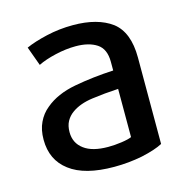

<svg xmlns="http://www.w3.org/2000/svg" viewBox="-88 -634 711 729"><g transform="rotate(-15 267.5 -269.5)"><path d="M467.8 -27.3Q467.8 -112.3 467.8 -367.2Q467.8 -466.8 413.1 -508.8Q357.4 -549.8 260.7 -549.8Q207 -549.8 156.2 -538.1Q105.5 -526.4 73.2 -511.7Q82 -487.3 100.6 -436.5Q127.9 -450.2 169.9 -460Q211.9 -469.7 250 -469.7Q301.8 -469.7 333 -449.2Q364.3 -428.7 364.3 -377.9Q364.3 -366.2 364.3 -343.8Q284.2 -339.8 210.9 -326.2Q137.7 -312.5 92.8 -274.4Q68.4 -254.9 54.7 -225.6Q41 -197.3 41 -158.2Q41 -78.1 99.6 -34.2Q158.2 10.7 274.4 10.7Q331.1 10.7 384.8 0Q438.5 -11.7 467.8 -27.3ZM364.3 -82Q351.6 -76.2 324.2 -72.3Q296.9 -68.4 271.5 -68.4Q209 -68.4 176.8 -92.8Q143.6 -117.2 143.6 -160.2Q143.6 -185.5 153.3 -203.1Q163.1 -220.7 179.7 -232.4Q210.9 -254.9 260.7 -261.7Q310.5 -268.6 364.3 -271.5Q364.3 -208 364.3 -82Z"/></g></svg>

Font: DaxlinePro-Medium
Style: Medium
Weight: 400
Designer: Hans Reichel
Version: Version 7.502; 2006